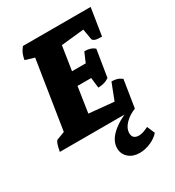

<svg xmlns="http://www.w3.org/2000/svg" viewBox="-208 -760 1016 1117"><g transform="rotate(-30 300.5 -201.5)"><path d="M-1 0Q4 -29 10.5 -47.5Q17 -66 24 -69L77 -89L149 -547L88 -565Q91 -585 98 -603Q105 -621 121 -641H576L547 -458Q513 -458 500 -463.5Q487 -469 485 -478L473 -548L320 -532L295 -371H387L415 -436Q432 -436 450 -431.5Q468 -427 483 -414L454 -234Q435 -221 415.5 -216.5Q396 -212 380 -212L372 -281H280L254 -110L421 -94L464 -205Q483 -205 499 -200.5Q515 -196 532 -183L503 0ZM400 238Q355 238 326.5 213Q298 188 298 148Q298 101 343 58.5Q388 16 474 -18L503 0Q458 18 430.5 47.5Q403 77 403 107Q403 148 447 148Q471 148 511 128L533 180Q512 205 474.5 221.5Q437 238 400 238Z"/></g></svg>

Font: Petrona Black
Style: Italic
Weight: 900
Italic angle: -9°
Designer: Ringo R. Seeber
Foundry: Ringo R. Seeber
Version: Version 2.001; ttfautohint (v1.8.3)